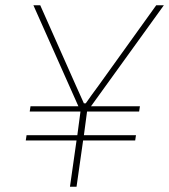

<svg xmlns="http://www.w3.org/2000/svg" viewBox="-20 -710 643 730"><path d="M326 -306H512L509 -286H311L299 -196H497L494 -176H296L271 0H246L271 -176H78L81 -196H274L286 -286H93L96 -306H278L107 -690H133L268 -386L299 -317H306Q326 -346 355 -385L574 -690H603Z"/></svg>

Font: Ezarion Thin
Style: Italic
Weight: 250
Italic angle: -8°
Designer: Natanael Gama
Version: Version 1.001;PS 001.001;hotconv 1.0.70;makeotf.lib2.5.58329